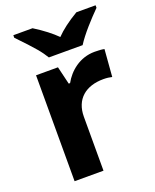

<svg xmlns="http://www.w3.org/2000/svg" viewBox="-143 -848 750 930"><g transform="rotate(-20 232.5 -383.0)"><path d="M220 -454H213L191 -546H78V0H227V-278C227 -368 286 -417 378 -417C395 -417 410 -415 422 -412L433 -552C420 -555 403 -556 383 -556C306 -556 249 -507 220 -454ZM465 -753V-766H366C317 -737 279 -708 252 -680C225 -707 188 -736 140 -766H41V-753C80 -713 108 -682 126 -661C144 -640 157 -621 166 -606H340C368 -651 423 -711 465 -753Z"/></g></svg>

Font: Passageway
Style: Regular
Weight: 700
Foundry: Ascender Corporation
Version: Version 1.11